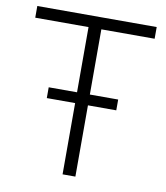

<svg xmlns="http://www.w3.org/2000/svg" viewBox="-80 -774 727 841"><g transform="rotate(10 283.5 -353.5)"><path d="M255 0V-317H129V-365H255V-655H18V-707H549V-655H312V-365H438V-317H312V0Z"/></g></svg>

Font: Onest ExtraLight
Style: Regular
Weight: 250
Designer: Dmitri Voloshin, Andrey Kudryavtsev
Foundry: Dmitri Voloshin, Andrey Kudryavtsev
Version: Version 1.000;gftools[0.9.33]